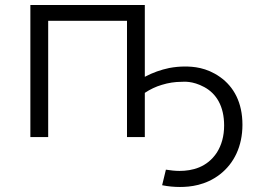

<svg xmlns="http://www.w3.org/2000/svg" viewBox="-20 -546 1009 765"><path d="M172 0V-463H486V0H557V-176C578 -190 601 -201 625 -208C651 -216 677 -220 703 -220C711 -220 746 -225 794 -199C842 -173 873 -123 873 -46C873 -4 863 32 844 62C805 121 746 135 695 135C678 135 660 133 641 130L626 192C651 197 674 199 697 199C737 199 799 193 856 149C913 105 946 36 946 -49C946 -137 912 -200 857 -239C802 -278 749 -281 716 -281C696 -281 675 -279 654 -275C621 -268 589 -257 557 -240V-526H101V0Z"/></svg>

Font: Montserrat Z
Style: Regular
Weight: 400
Designer: Julieta Ulanovsky
Foundry: Julieta Ulanovsky
Version: Version 8.000